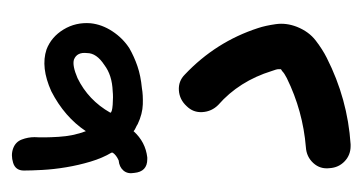

<svg xmlns="http://www.w3.org/2000/svg" viewBox="-163 -399 608 322"><g transform="rotate(-90 141.0 -238.0)"><path d="M35 -295Q14 -295 12 -317Q10 -328 16 -335Q22 -342 33 -343Q42 -347 46 -353V-355Q37 -370 31 -390Q25 -410 21.5 -431Q18 -452 17 -471Q16 -490 16 -502Q16 -516 29 -520Q42 -524 53 -520Q64 -516 68 -505.5Q72 -495 72 -484Q71 -469 72.5 -444Q74 -419 82 -398Q106 -434 149 -456Q189 -474 219 -464Q240 -456 252.5 -435.5Q265 -415 263 -390Q261 -371 249.5 -353.5Q238 -336 221 -325Q207 -317 191 -311.5Q175 -306 154 -304Q143 -302 127 -302.5Q111 -303 94 -311Q91 -313 87.5 -314.5Q84 -316 82 -318Q64 -298 38 -295ZM149 -353Q176 -354 193 -367Q213 -380 213 -396Q215 -413 202 -418Q192 -421 171 -412Q134 -394 113 -357Q113 -354 126.5 -353Q140 -352 149 -353ZM57 46Q42 46 31.5 36Q21 26 20 11Q18 -5 28.5 -16.5Q39 -28 55 -29Q116 -34 171 -61Q179 -65 183 -69Q185 -70 186 -71Q186 -72 186 -75Q186 -78 183 -86Q166 -141 126 -176Q115 -187 114 -202.5Q113 -218 124 -229Q135 -241 150.5 -242Q166 -243 177 -232Q232 -180 255 -109Q259 -97 261.5 -79.5Q264 -62 257 -44Q249 -24 234 -12.5Q219 -1 205 6Q136 41 60 46Z"/></g></svg>

Font: Dongol
Style: Regular
Weight: 400
Designer: Abdo Mohamed and Ibrahim Hamdi
Foundry: Protype Foundry
Version: Version 1.000;hotconv 1.0.109;makeotfexe 2.5.65596